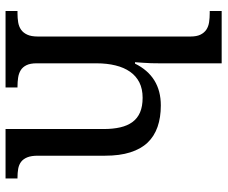

<svg xmlns="http://www.w3.org/2000/svg" viewBox="-82 -718 800 675"><g transform="rotate(90 317.5 -380.0)"><path d="M287.1 -42V0H18.1V-42H25.9Q43 -42 57.9 -44.4Q72.8 -46.9 83.7 -54.4Q94.7 -62 101.3 -76.2Q107.9 -90.3 107.9 -113.8V-649.9Q107.9 -671.9 101.3 -685.3Q94.7 -698.7 83.5 -706.1Q72.3 -713.4 57.4 -715.6Q42.5 -717.8 25.9 -717.8H18.1V-759.8H202.1V-540Q202.1 -526.4 201.7 -511.5Q201.2 -496.6 200.2 -483.9Q199.2 -469.2 198.2 -455.1H203.1Q248 -545.9 350.1 -545.9Q392.6 -545.9 425.5 -534.4Q458.5 -522.9 481 -499.3Q503.4 -475.6 515.1 -438.5Q526.9 -401.4 526.9 -350.1V-113.8Q526.9 -90.3 532.7 -76.2Q538.6 -62 548.8 -54.4Q559.1 -46.9 573.2 -44.4Q587.4 -42 604 -42H606.9V0H433.1V-345.2Q433.1 -377.9 427.2 -403.3Q421.4 -428.7 408.4 -446.3Q395.5 -463.9 374.5 -472.9Q353.5 -481.9 323.2 -481.9Q292 -481.9 269.3 -470.5Q246.6 -459 231.7 -437.7Q216.8 -416.5 209.5 -386.5Q202.1 -356.4 202.1 -319.8V-108.9Q202.1 -86.9 208.7 -73.5Q215.3 -60.1 226.6 -53.2Q237.8 -46.4 252.7 -44.2Q267.6 -42 284.2 -42Z"/></g></svg>

Font: Droid-TTFautohint Serif
Style: Regular
Weight: 400
Foundry: Ascender Corporation
Version: Version 1.00; ttfautohint (v1.00rc1.4-1a1c-dirty) -l 8 -r 50